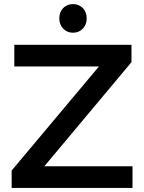

<svg xmlns="http://www.w3.org/2000/svg" viewBox="-20 -919 706 939"><path d="M404 -829Q404 -799 385 -779Q366 -759 337 -759Q308 -759 289 -779Q270 -799 270 -829Q270 -860 289 -879.5Q308 -899 337 -899Q366 -899 385 -879.5Q404 -860 404 -829ZM50 -700H623V-615L197 -106H628V0H37V-85L464 -594H50Z"/></svg>

Font: Montserrat-Arabic
Style: Regular
Weight: 400
Designer: Mohamed Gaber
Foundry: Kief Type Foundry
Version: Version 5.008;PS 005.008;hotconv 1.0.88;makeotf.lib2.5.64775